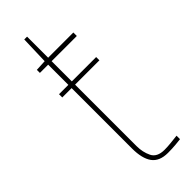

<svg xmlns="http://www.w3.org/2000/svg" viewBox="-207 -609 625 625"><g transform="rotate(-45 106.0 -296.0)"><path d="M141 0Q102 0 85 -23.5Q68 -47 68 -93V-479H30V-493L68 -495L71 -592H84V-495H200V-479H84V-88Q84 -60 95 -37.5Q106 -15 140 -15Q154 -15 168 -16.5Q182 -18 200 -20V-4Q193 -3 176.5 -1.5Q160 0 141 0ZM25 -371V-386H196V-371Z"/></g></svg>

Font: Alumni Sans Pinstripe
Style: Regular
Weight: 400
Designer: Robert E. Leuschke
Foundry: Robert E. Leuschke
Version: Version 1.010; ttfautohint (v1.8.4.7-5d5b)